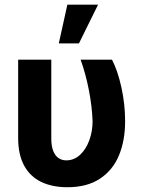

<svg xmlns="http://www.w3.org/2000/svg" viewBox="-20 -783 606 813"><path d="M197.2 -530.3V-196.4Q197.2 -163.4 205.8 -142.9Q214.4 -122.4 228.4 -113.2Q242.5 -104 260.7 -104Q293.7 -104 319.1 -127.5Q344.4 -151.1 358.2 -189.1Q372 -227.1 372 -269.5Q369.9 -331.8 356.4 -401.2Q342.9 -470.5 321.4 -530.3H454.2Q478.2 -484.8 494 -413.3Q509.8 -341.9 509.8 -269.5Q509.8 -188.4 484 -125.7Q458.2 -63 403.7 -26.6Q349.1 9.8 265.3 9.8Q201.2 9.8 154.3 -12.8Q107.5 -35.5 82.2 -81.9Q56.9 -128.3 56.9 -198.3V-530.3ZM265.2 -763.1H395.2L314.3 -599.2H229Z"/></svg>

Font: WEMIX Pretendard Variable
Style: Regular
Weight: 400
Designer: Base glyphs from Inter by Rasmus Andersson; Hangeul glyphs from Noto Sans CJK(Source Han Sans) by Jang Soo-young and Kan
Foundry: Kil Hyung-jin
Version: Version 1.000;Glyphs 3.2 (3208)